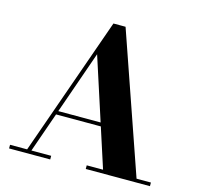

<svg xmlns="http://www.w3.org/2000/svg" viewBox="-110 -879 1019 994"><g transform="rotate(15 400.0 -382.0)"><path d="M204 -233V-252.5H511.5V-233ZM442.5 -764.5 701 -19.5H778V0H434V-19.5H521.5L337 -589L137.5 -19.5H243.5V0H23V-19.5H114.5L377.5 -764.5Z"/></g></svg>

Font: Bodoni Moda
Style: Bold
Weight: 700
Designer: Owen Earl
Foundry: indestructible type
Version: Version 2.005